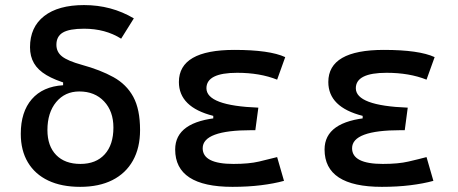

<svg xmlns="http://www.w3.org/2000/svg" viewBox="-20 -723 1798 753"><path d="M294.4 9.8Q221.2 9.8 169.2 -14.9Q117.2 -39.6 89.4 -86.2Q61.5 -132.8 61.5 -198.2Q61.5 -284.2 104.7 -334Q147.9 -383.8 227.5 -388.7V-420.9L247.6 -393.6Q195.3 -408.7 162.1 -428.5Q128.9 -448.2 113.3 -475.1Q97.7 -502 97.7 -537.6Q97.7 -616.7 153.1 -659.9Q208.5 -703.1 309.6 -703.1Q417 -703.1 504.9 -650.9L455.1 -571.3Q393.1 -610.4 309.6 -610.4Q252.4 -610.4 226.8 -595.5Q201.2 -580.6 201.2 -547.4Q201.2 -519 223.6 -501.5Q246.1 -483.9 300.8 -468.8Q374 -448.7 425 -420.4Q476.1 -392.1 502.7 -343.3Q529.3 -294.4 529.3 -212.9Q529.3 -143.1 501.2 -93Q473.1 -43 420.7 -16.6Q368.2 9.8 294.4 9.8ZM295.4 -80.1Q356.4 -80.1 390.6 -117.7Q424.8 -155.3 424.8 -222.7Q424.8 -286.6 388.2 -325.4Q351.6 -364.3 291 -364.3Q234.9 -364.3 200.4 -322.8Q166 -281.2 166 -212.9Q166 -150.4 200.2 -115.2Q234.4 -80.1 295.4 -80.1Z M891.6 9.8Q667 9.8 667 -136.7Q667 -247.1 843.8 -261.7L993.2 -300.8L981.4 -212.4H965.8Q774.9 -212.4 774.9 -141.6Q774.9 -80.1 895.5 -80.1Q956.1 -80.1 995.8 -89.4Q1035.6 -98.6 1066.9 -106.9L1093.8 -13.7Q1054.7 -2.9 1003.7 3.4Q952.6 9.8 891.6 9.8ZM816.4 -212.4V-268.6Q681.6 -302.7 681.6 -401.4Q681.6 -527.3 899.4 -527.3Q1037.6 -527.3 1098.6 -499L1066.9 -410.6Q999.5 -437.5 910.2 -437.5Q789.6 -437.5 789.6 -377Q789.6 -308.6 993.2 -300.8L981.4 -212.4Z M1477.5 9.8Q1252.9 9.8 1252.9 -136.7Q1252.9 -247.1 1429.7 -261.7L1579.1 -300.8L1567.4 -212.4H1551.8Q1360.8 -212.4 1360.8 -141.6Q1360.8 -80.1 1481.4 -80.1Q1542 -80.1 1581.8 -89.4Q1621.6 -98.6 1652.8 -106.9L1679.7 -13.7Q1640.6 -2.9 1589.6 3.4Q1538.6 9.8 1477.5 9.8ZM1402.3 -212.4V-268.6Q1267.6 -302.7 1267.6 -401.4Q1267.6 -527.3 1485.4 -527.3Q1623.5 -527.3 1684.6 -499L1652.8 -410.6Q1585.4 -437.5 1496.1 -437.5Q1375.5 -437.5 1375.5 -377Q1375.5 -308.6 1579.1 -300.8L1567.4 -212.4Z"/></svg>

Font: Cascadia Mono PL
Style: Regular
Weight: 400
Monospace: yes
Designer: Aaron Bell
Foundry: Saja Typeworks
Version: Version 2102.003